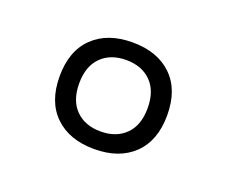

<svg xmlns="http://www.w3.org/2000/svg" viewBox="-53 -770 436 369"><g transform="rotate(20 165.0 -586.0)"><path d="M55 -586Q55 -638 84.5 -666.5Q114 -695 165 -695Q216 -695 245.5 -666.5Q275 -638 275 -586Q275 -534 245.5 -505.5Q216 -477 165 -477Q114 -477 84.5 -505.5Q55 -534 55 -586ZM235 -586Q235 -621 216 -640Q197 -659 165 -659Q133 -659 114 -640Q95 -621 95 -586Q95 -551 114 -532Q133 -513 165 -513Q197 -513 216 -532Q235 -551 235 -586Z"/></g></svg>

Font: Mitr ExtraLight
Style: Regular
Weight: 275
Designer: Thanarat Vachiruckul
Foundry: Cadson Demak Co.,Ltd.
Version: Version 1.001